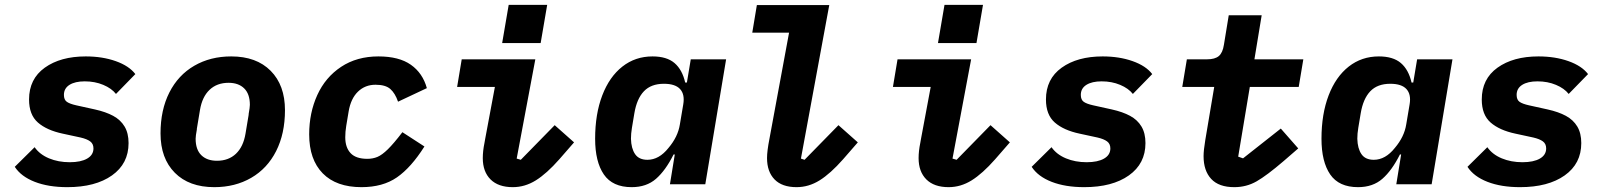

<svg xmlns="http://www.w3.org/2000/svg" viewBox="-20 -761 6640 793"><path d="M41 -72 123 -153Q144 -123 182.5 -107Q221 -91 268 -91Q314 -91 340 -106Q366 -121 366 -148Q366 -167 352.5 -177Q339 -187 313 -193L239 -209Q173 -223 136.5 -255Q100 -287 100 -350Q100 -435 165 -481.5Q230 -528 334 -528Q403 -528 458 -508.5Q513 -489 539 -455L459 -373Q441 -396 406.5 -410.5Q372 -425 330 -425Q290 -425 267 -410.5Q244 -396 244 -369Q244 -349 256 -340.5Q268 -332 295 -326L372 -309Q417 -299 447.5 -282.5Q478 -266 494.5 -238.5Q511 -211 511 -170Q511 -85 442.5 -36.5Q374 12 258 12Q180 12 123.5 -10Q67 -32 41 -72Z M643 -210Q643 -307 679.5 -379Q716 -451 782.5 -489.5Q849 -528 935 -528Q1039 -528 1098 -468.5Q1157 -409 1157 -306Q1157 -209 1120.5 -137Q1084 -65 1017.5 -26.5Q951 12 865 12Q761 12 702 -47.5Q643 -107 643 -210ZM994 -209 1007 -287V-290Q1012 -318 1012 -328Q1012 -373 988.5 -396Q965 -419 924 -419Q876 -419 845.5 -390Q815 -361 806 -307L793 -229V-226Q788 -199 788 -188Q788 -143 811.5 -120Q835 -97 876 -97Q924 -97 954.5 -126Q985 -155 994 -209Z M1257 -206Q1257 -295 1290.5 -368.5Q1324 -442 1389 -485Q1454 -528 1543 -528Q1628 -528 1677 -493.5Q1726 -459 1743 -397L1624 -341Q1612 -376 1592 -393.5Q1572 -411 1531 -411Q1488 -411 1458.5 -382.5Q1429 -354 1420 -301L1410 -241Q1406 -217 1406 -194Q1406 -152 1428 -128.5Q1450 -105 1497 -105Q1520 -105 1539 -113Q1558 -121 1582 -144.5Q1606 -168 1642 -215L1733 -156Q1678 -69 1619.5 -28.5Q1561 12 1473 12Q1369 12 1313 -45Q1257 -102 1257 -206Z M1974 -108Q1974 -137 1981 -171L1984 -188L2024 -402H1868L1887 -516H2191L2114 -106L2131 -101L2271 -244L2351 -173L2290 -103Q2238 -44 2193 -16Q2148 12 2098 12Q2038 12 2006 -20Q1974 -52 1974 -108ZM2240 -741 2213 -583H2054L2081 -741Z M2747 0 2767 -123H2762Q2729 -57 2689.5 -22.5Q2650 12 2589 12Q2510 12 2474 -40.5Q2438 -93 2438 -188Q2438 -290 2467.5 -367Q2497 -444 2550.5 -486Q2604 -528 2675 -528Q2734 -528 2766 -500.5Q2798 -473 2810 -420H2817L2833 -516H2979L2893 0ZM2741 -150Q2780 -196 2788 -247L2802 -330Q2809 -371 2789 -393Q2769 -415 2722 -415Q2669 -415 2639.5 -384Q2610 -353 2600 -293L2590 -233Q2586 -209 2586 -188Q2587 -148 2603 -124.5Q2619 -101 2654 -101Q2702 -101 2741 -150Z M3148 -108Q3148 -137 3158 -188L3239 -626H3087L3106 -740H3405L3288 -106L3303 -101L3443 -244L3523 -173L3462 -103Q3410 -44 3365 -16Q3320 12 3270 12Q3210 12 3179 -20Q3148 -52 3148 -108Z M3774 -108Q3774 -137 3781 -171L3784 -188L3824 -402H3668L3687 -516H3991L3914 -106L3931 -101L4071 -244L4151 -173L4090 -103Q4038 -44 3993 -16Q3948 12 3898 12Q3838 12 3806 -20Q3774 -52 3774 -108ZM4040 -741 4013 -583H3854L3881 -741Z M4241 -72 4323 -153Q4344 -123 4382.5 -107Q4421 -91 4468 -91Q4514 -91 4540 -106Q4566 -121 4566 -148Q4566 -167 4552.5 -177Q4539 -187 4513 -193L4439 -209Q4373 -223 4336.5 -255Q4300 -287 4300 -350Q4300 -435 4365 -481.5Q4430 -528 4534 -528Q4603 -528 4658 -508.5Q4713 -489 4739 -455L4659 -373Q4641 -396 4606.5 -410.5Q4572 -425 4530 -425Q4490 -425 4467 -410.5Q4444 -396 4444 -369Q4444 -349 4456 -340.5Q4468 -332 4495 -326L4572 -309Q4617 -299 4647.5 -282.5Q4678 -266 4694.5 -238.5Q4711 -211 4711 -170Q4711 -85 4642.5 -36.5Q4574 12 4458 12Q4380 12 4323.5 -10Q4267 -32 4241 -72Z M4951 -116Q4951 -140 4958 -182L4995 -402H4863L4882 -516H4965Q4998 -516 5014 -529.5Q5030 -543 5035 -576L5055 -698H5191L5161 -516H5363L5344 -402H5142L5094 -114L5114 -107L5270 -230L5342 -148L5282 -96Q5212 -36 5170 -12Q5128 12 5078 12Q5014 12 4982.5 -22Q4951 -56 4951 -116Z M5747 0 5767 -123H5762Q5729 -57 5689.5 -22.5Q5650 12 5589 12Q5510 12 5474 -40.5Q5438 -93 5438 -188Q5438 -290 5467.5 -367Q5497 -444 5550.5 -486Q5604 -528 5675 -528Q5734 -528 5766 -500.5Q5798 -473 5810 -420H5817L5833 -516H5979L5893 0ZM5741 -150Q5780 -196 5788 -247L5802 -330Q5809 -371 5789 -393Q5769 -415 5722 -415Q5669 -415 5639.5 -384Q5610 -353 5600 -293L5590 -233Q5586 -209 5586 -188Q5587 -148 5603 -124.5Q5619 -101 5654 -101Q5702 -101 5741 -150Z M6041 -72 6123 -153Q6144 -123 6182.5 -107Q6221 -91 6268 -91Q6314 -91 6340 -106Q6366 -121 6366 -148Q6366 -167 6352.5 -177Q6339 -187 6313 -193L6239 -209Q6173 -223 6136.5 -255Q6100 -287 6100 -350Q6100 -435 6165 -481.5Q6230 -528 6334 -528Q6403 -528 6458 -508.5Q6513 -489 6539 -455L6459 -373Q6441 -396 6406.5 -410.5Q6372 -425 6330 -425Q6290 -425 6267 -410.5Q6244 -396 6244 -369Q6244 -349 6256 -340.5Q6268 -332 6295 -326L6372 -309Q6417 -299 6447.5 -282.5Q6478 -266 6494.5 -238.5Q6511 -211 6511 -170Q6511 -85 6442.5 -36.5Q6374 12 6258 12Q6180 12 6123.5 -10Q6067 -32 6041 -72Z"/></svg>

Font: iA Writer Mono V
Style: Regular
Weight: 400
Italic angle: -9.5°
Designer: Mike Abbink, Paul van der Laan, Pieter van Rosmalen
Foundry: Bold Monday
Version: Version 2.000